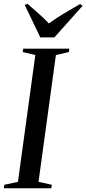

<svg xmlns="http://www.w3.org/2000/svg" viewBox="-36 -1002 460 1022"><path d="M-15.5 0 -13 -18.5 59.5 -34 152 -709 85 -725 87.5 -743H333L330.5 -725L261.5 -709L169 -34L239.5 -18.5L237 0ZM178.5 -803 95.5 -976 110.5 -981.5Q139.5 -956.5 168.5 -930.8Q197.5 -905 224.5 -877Q259.5 -903.5 301 -928.2Q342.5 -953 390 -980.5L404 -971.5L253.5 -803Z"/></svg>

Font: Merriweather 144pt
Style: Italic
Weight: 400
Italic angle: -7.8°
Version: Version 2.101